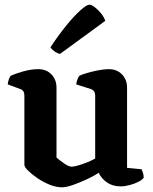

<svg xmlns="http://www.w3.org/2000/svg" viewBox="-20 -795 651 819"><path d="M244 4Q219 4 191 -7.5Q163 -19 139 -35.5Q115 -52 99.5 -67.5Q84 -83 84 -92V-388Q84 -409 67 -415L13 -435Q16 -460 26 -472Q43 -480 77.5 -490Q112 -500 143 -500Q178 -500 199.5 -477.5Q221 -455 221 -421V-123Q232 -113 252.5 -98.5Q273 -84 286 -84Q295 -84 312.5 -89Q330 -94 350.5 -102Q371 -110 386 -119V-388Q386 -408 368 -415L305 -435Q307 -448 311 -458Q315 -468 319 -472Q329 -477 351 -483.5Q373 -490 398.5 -495Q424 -500 444 -500Q479 -500 500.5 -477.5Q522 -455 522 -421V-79L584 -73Q586 -68 589.5 -58.5Q593 -49 593 -37Q587 -28 570.5 -19.5Q554 -11 533 -5.5Q512 0 495 0Q460 0 436 -17Q412 -34 401 -58Q382 -45 352 -31Q322 -17 292.5 -6.5Q263 4 244 4ZM236 -565Q223 -568 211.5 -576.5Q200 -585 195 -593Q230 -646 263.5 -687Q297 -728 323.5 -751.5Q350 -775 361 -775Q370 -775 384 -764.5Q398 -754 411 -738Q424 -722 429 -706Z"/></svg>

Font: Texturina
Style: Bold
Weight: 700
Designer: Guillermo Torres Carreño
Foundry: Omnibus-Type
Version: Version 1.002; ttfautohint (v1.8.3)